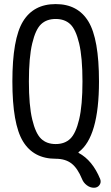

<svg xmlns="http://www.w3.org/2000/svg" viewBox="-20 -760 540 931"><path d="M320.8 -642.6Q293.9 -668 250 -668Q206.1 -668 179.2 -642.6Q152.3 -617.2 136.2 -549.3Q120.1 -481.4 120.1 -365.2Q120.1 -249 136.2 -181.2Q152.3 -113.3 179.2 -87.4Q206.1 -61.5 250 -61.5Q293.9 -61.5 320.8 -87.4Q347.7 -113.3 363.8 -181.2Q379.9 -249 379.9 -365.2Q379.9 -481.4 363.8 -549.3Q347.7 -617.2 320.8 -642.6ZM250 9.8Q142.6 9.8 91.3 -74.7Q40 -159.2 40 -365.2Q40 -571.3 91.3 -655.8Q142.6 -740.2 250 -740.2Q357.4 -740.2 408.7 -655.8Q460 -571.3 460 -365.2Q460 -95.7 361.3 -22.5Q360.4 -21.5 360.4 -20Q360.4 -18.6 361.3 -18.6Q428.7 17.6 465.8 108.4Q471.7 124 462.4 137.2Q453.1 150.4 435.5 150.4Q417 150.4 400.9 138.2Q384.8 126 377.9 108.4Q356.4 55.7 326.7 32.7Q296.9 9.8 250 9.8Z"/></svg>

Font: Rounded Mgen+ 1m regular
Style: Regular
Weight: 400
Designer: [Source Han Sans]
Ryoko NISHIZUKA  (kana & ideographs); Paul D. Hunt (Latin, Greek & Cyrillic); Wenlong ZHANG  (bopomofo
Version: Version 1.059.20150602